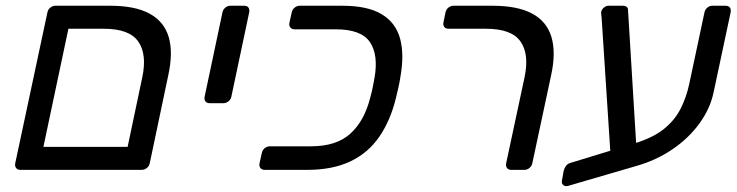

<svg xmlns="http://www.w3.org/2000/svg" viewBox="-20 -591 2565 668"><path d="M51 0Q41 0 36 -6.5Q31 -13 33 -23L145 -548Q147 -558 155 -564.5Q163 -571 173 -571H364Q450 -571 500.5 -543.5Q551 -516 567 -462Q583 -408 565 -327L501 -23Q499 -13 491 -6.5Q483 0 472 0ZM131 -80H424L475 -322Q492 -402 461 -446.5Q430 -491 341 -491H218Z M710 -232Q699 -232 694.5 -238.5Q690 -245 692 -255L754 -548Q756 -558 764 -564.5Q772 -571 782 -571H830Q840 -571 844.5 -564.5Q849 -558 847 -548L785 -255Q783 -245 775 -238.5Q767 -232 757 -232Z M901 0Q891 0 886 -6.5Q881 -13 883 -23L891 -59Q893 -69 901 -75.5Q909 -82 919 -82H1062Q1151 -82 1199.5 -126.5Q1248 -171 1268 -251Q1274 -273 1276.5 -286Q1279 -299 1283 -320Q1297 -400 1267 -444.5Q1237 -489 1148 -489H1005Q995 -489 990 -495.5Q985 -502 987 -512L995 -548Q997 -558 1005 -564.5Q1013 -571 1023 -571H1171Q1259 -571 1308 -541.5Q1357 -512 1372 -456.5Q1387 -401 1373 -323Q1370 -303 1366 -286Q1362 -269 1357 -248Q1338 -171 1299.5 -115Q1261 -59 1199 -29.5Q1137 0 1049 0Z M1759 0Q1749 0 1744 -6.5Q1739 -13 1741 -23L1805 -322Q1822 -402 1791 -446.5Q1760 -491 1671 -491H1541Q1530 -491 1525.5 -497.5Q1521 -504 1523 -514L1530 -548Q1532 -558 1540 -564.5Q1548 -571 1558 -571H1694Q1780 -571 1831 -544Q1882 -517 1898.5 -462.5Q1915 -408 1897 -327L1832 -23Q1830 -13 1822 -6.5Q1814 0 1804 0Z M1959 55Q1948 59 1940.5 53.5Q1933 48 1935 38L1941 4Q1943 -5 1948.5 -13Q1954 -21 1964 -24L2190 -93Q2252 -112 2289.5 -142Q2327 -172 2347.5 -212Q2368 -252 2378 -299L2431 -548Q2433 -558 2441 -564.5Q2449 -571 2459 -571H2504Q2515 -571 2519.5 -564.5Q2524 -558 2522 -548L2463 -271Q2451 -213 2413.5 -161.5Q2376 -110 2319.5 -71.5Q2263 -33 2192 -13ZM2106 -24 2073 -531Q2072 -539 2071.5 -543Q2071 -547 2072 -551Q2074 -559 2081.5 -565Q2089 -571 2097 -571H2146Q2165 -571 2165 -556L2196 -47Z"/></svg>

Font: Rubik
Style: Italic
Weight: 400
Italic angle: -12°
Designer: Hubert and Fischer
Foundry: Hubert and Fischer
Version: Version 2.300;gftools[0.9.30]